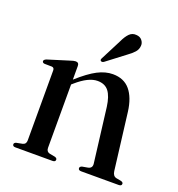

<svg xmlns="http://www.w3.org/2000/svg" viewBox="-123 -769 808 871"><g transform="rotate(20 281.5 -333.5)"><path d="M186.5 -444V-378Q238.5 -424.5 276.2 -444Q314 -463.5 349.5 -463.5Q403 -463.5 432.8 -428Q462.5 -392.5 471 -327L505 -52Q508 -29.5 524.5 -25.5L548.5 -21Q559.5 -18 559.5 -10.5Q559.5 0 545.5 0H364.5Q350 0 350 -10.5Q350 -18 360.5 -21.5L388.5 -26.5Q408.5 -31 406 -52L373.5 -314.5Q367 -363.5 348.8 -387.2Q330.5 -411 294.5 -411Q251 -411 194.5 -361.5L186.5 -354.5V-49Q186.5 -30.5 202.5 -26.5L229 -21.5Q240 -18.5 240 -10.5Q240 0 225.5 0H46.5Q33 0 33 -10.5Q33 -18 44 -21L72 -26.5Q88.5 -30.5 88.5 -48.5V-386.5Q88.5 -400 77 -401L41 -401.5Q30.5 -403 30.5 -411Q30.5 -418 43 -423L143 -454Q162 -460.5 170.5 -460.5Q186.5 -460.5 186.5 -444ZM328.5 -614.5Q340.5 -640.5 354.5 -654.8Q368.5 -669 388.5 -667Q407 -666 416.5 -653.5Q426 -641 424.5 -627.5Q423.5 -610 411.5 -596.5Q399.5 -583 381 -570L291 -501.5Q282 -496.5 276.5 -501.5Q272 -505.5 277.5 -515Z"/></g></svg>

Font: Fraunces 72pt
Style: Regular
Weight: 400
Version: Version 1.000;[0bf87f6ff]